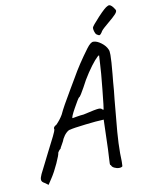

<svg xmlns="http://www.w3.org/2000/svg" viewBox="-97 -927 804 1042"><g transform="rotate(-10 305.0 -406.5)"><path d="M69 33Q58 27 53.5 22Q49 17 49 9Q49 -1 57.5 -19.5Q66 -38 87 -78Q93 -91 110 -124Q168 -235 168 -245Q167 -247 167 -251Q167 -261 183 -269Q206 -292 221 -318Q231 -340 248 -370.5Q265 -401 290 -443Q302 -464 326 -504Q363 -570 421 -648Q444 -679 459 -678Q478 -678 501.5 -660.5Q525 -643 534 -621Q538 -614 538 -591Q538 -560 531 -486Q529 -473 527 -445Q524 -400 518 -349Q507 -237 502 -174Q497 -111 497 -56Q497 -28 498 -15V-8L497 15Q491 21 479 21Q465 21 452 14.5Q439 8 437 -1Q436 -2 434 -3Q432 -4 432 -12L433 -34L436 -90L441 -252L428 -251Q408 -251 339 -243Q270 -235 253 -230Q244 -230 231 -218Q218 -206 208 -187Q205 -177 194 -158.5Q183 -140 183 -137Q177 -133 172.5 -126.5Q168 -120 167 -118Q167 -107 146.5 -62Q126 -17 106 13L85 45ZM338 -298Q410 -315 426 -315Q433 -315 439 -312Q442 -308 445.5 -306.5Q449 -305 450 -305Q452 -311 462.5 -413.5Q473 -516 474 -550L477 -600Q471 -600 451 -577Q431 -554 406.5 -517.5Q382 -481 363 -443Q353 -425 343.5 -409.5Q334 -394 330 -394Q323 -387 297 -340Q271 -293 276 -289Q282 -290 302 -293.5Q322 -297 338 -298ZM470 -753Q472 -762 513 -806Q554 -850 568 -855Q573 -858 577 -858Q591 -858 609 -827Q613 -818 599.5 -803.5Q586 -789 558 -766Q524 -738 516 -727Q511 -718 506 -712.5Q501 -707 497 -707Q494 -707 483 -714Q476 -720 472.5 -733.5Q469 -747 470 -753Z"/></g></svg>

Font: Caveat
Style: Regular
Weight: 400
Designer: Pablo Impallari
Foundry: Pablo Impallari
Version: Version 1.500; ttfautohint (v1.6)